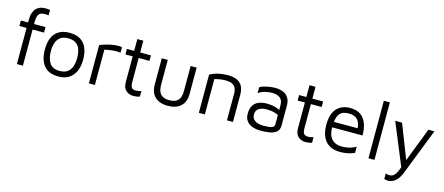

<svg xmlns="http://www.w3.org/2000/svg" viewBox="-55 -1369 5143 2223"><g transform="rotate(15 2516.0 -258.0)"><path d="M126 0V-433H40V-499H126V-526Q126 -581 138.5 -615.5Q151 -650 171 -669.5Q191 -689 213 -697.5Q235 -706 255 -707.5Q275 -709 287 -709Q300 -709 312 -707.5Q324 -706 335 -703V-639Q328 -640 319 -641.5Q310 -643 299 -643Q282 -643 264 -641Q246 -639 231 -628.5Q216 -618 207 -594Q198 -570 198 -527V-499H335V-433H198V0Z M625 15Q508 15 451.5 -54.5Q395 -124 395 -248Q395 -378 454.5 -443Q514 -508 623 -508Q704 -508 755 -475.5Q806 -443 830 -384.5Q854 -326 854 -248Q854 -125 794.5 -55Q735 15 625 15ZM624 -51Q684 -51 718.5 -77.5Q753 -104 767.5 -148.5Q782 -193 782 -248Q782 -307 767 -350.5Q752 -394 717 -418Q682 -442 624 -442Q564 -442 530 -416Q496 -390 481.5 -346Q467 -302 467 -248Q467 -160 502 -105.5Q537 -51 624 -51Z M989 0V-459Q1001 -464 1035.5 -476Q1070 -488 1118.5 -498Q1167 -508 1219 -508Q1227 -508 1235 -506Q1243 -504 1251 -502V-438Q1225 -441 1200.5 -441Q1176 -441 1153 -438.5Q1130 -436 1107 -432Q1084 -428 1061 -424V0Z M1523 8Q1470 8 1434 -24.5Q1398 -57 1398 -121V-433H1311V-499H1398V-640H1470V-499H1599V-433H1470V-144Q1470 -102 1483 -81Q1496 -60 1536 -60Q1554 -60 1571 -63.5Q1588 -67 1599 -72V-4Q1585 1 1563.5 4.5Q1542 8 1523 8Z M1938 15Q1871 15 1824.5 -8Q1778 -31 1753.5 -75Q1729 -119 1729 -183V-499H1801V-199Q1801 -123 1834 -87.5Q1867 -52 1938 -52Q2008 -52 2041.5 -87.5Q2075 -123 2075 -199V-499H2147V-183Q2147 -88 2092.5 -36.5Q2038 15 1938 15Z M2307 -459Q2331 -471 2356.5 -480.5Q2382 -490 2408.5 -496Q2435 -502 2462.5 -505Q2490 -508 2518 -508Q2591 -508 2634 -486.5Q2677 -465 2696.5 -424Q2716 -383 2716 -325V0H2644V-325Q2644 -343 2639.5 -363Q2635 -383 2622 -401.5Q2609 -420 2582 -431.5Q2555 -443 2510 -443Q2479 -443 2446 -438Q2413 -433 2379 -423V0H2307Z M3048 15Q3015 15 2981.5 8Q2948 1 2919.5 -16Q2891 -33 2873.5 -62.5Q2856 -92 2856 -137Q2856 -199 2879.5 -236.5Q2903 -274 2944.5 -290.5Q2986 -307 3040 -307Q3080 -307 3110.5 -301.5Q3141 -296 3164.5 -287Q3188 -278 3207 -266L3221 -200Q3198 -216 3154.5 -229Q3111 -242 3059 -242Q2996 -242 2962 -218Q2928 -194 2928 -148Q2928 -110 2948.5 -88.5Q2969 -67 3000.5 -58Q3032 -49 3065 -49Q3130 -49 3163.5 -58.5Q3197 -68 3197 -102V-331Q3197 -389 3163 -416Q3129 -443 3066 -443Q3026 -443 2981 -431.5Q2936 -420 2905 -395V-467Q2936 -486 2988 -497Q3040 -508 3089 -508Q3122 -508 3150 -501.5Q3178 -495 3200 -482.5Q3222 -470 3237.5 -450.5Q3253 -431 3261.5 -405.5Q3270 -380 3270 -348V-106Q3270 -53 3238.5 -27Q3207 -1 3156.5 7Q3106 15 3048 15Z M3587 8Q3534 8 3498 -24.5Q3462 -57 3462 -121V-433H3375V-499H3462V-640H3534V-499H3663V-433H3534V-144Q3534 -102 3547 -81Q3560 -60 3600 -60Q3618 -60 3635 -63.5Q3652 -67 3663 -72V-4Q3649 1 3627.5 4.5Q3606 8 3587 8Z M3999 15Q3927 15 3875.5 -14.5Q3824 -44 3796 -103Q3768 -162 3768 -250Q3768 -379 3826.5 -443.5Q3885 -508 3987 -508Q4067 -508 4115 -472Q4163 -436 4184.5 -375Q4206 -314 4205 -237H3804L3809 -303H4158L4130 -293Q4127 -368 4092 -405Q4057 -442 3987 -442Q3937 -442 3905 -424Q3873 -406 3857 -361.5Q3841 -317 3841 -237Q3841 -146 3883.5 -98.5Q3926 -51 4003 -51Q4039 -51 4070.5 -56.5Q4102 -62 4127.5 -72Q4153 -82 4174 -94V-20Q4138 -3 4094.5 6Q4051 15 3999 15Z M4412 0H4340V-689H4412Z M4626 193Q4611 193 4598.5 190Q4586 187 4579 184V118Q4586 121 4597 124Q4608 127 4622 127Q4656 127 4677 108Q4698 89 4712 57.5Q4726 26 4739 -14V15L4527 -499H4609L4775 -73H4760L4925 -499H4997L4783 49Q4760 108 4732.5 139Q4705 170 4677.5 181.5Q4650 193 4626 193Z"/></g></svg>

Font: Maven Pro VF Beta
Style: Regular
Weight: 400
Designer: Joe Prince
Foundry: Joe Prince
Version: Version 2.002